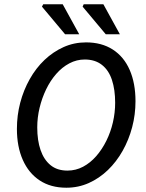

<svg xmlns="http://www.w3.org/2000/svg" viewBox="-20 -865 680 897"><path d="M290 12Q217 12 165.5 -22Q114 -56 86.5 -118Q59 -180 59 -263Q59 -326 74.5 -385Q90 -444 119 -495.5Q148 -547 188 -585Q228 -623 277 -645Q326 -667 382 -667Q455 -667 507 -633.5Q559 -600 586 -538Q613 -476 613 -392Q613 -330 597.5 -271Q582 -212 553 -160.5Q524 -109 484 -70.5Q444 -32 395 -10Q346 12 290 12ZM295 -68Q334 -68 368 -86Q402 -104 429.5 -135.5Q457 -167 477 -207.5Q497 -248 507.5 -293.5Q518 -339 518 -385Q518 -446 503 -491.5Q488 -537 456 -562Q424 -587 376 -587Q338 -587 304 -569Q270 -551 242.5 -519.5Q215 -488 195.5 -447.5Q176 -407 165 -361.5Q154 -316 154 -270Q154 -209 169.5 -164Q185 -119 216 -93.5Q247 -68 295 -68ZM284 -705 176 -834 182 -845H273L350 -705ZM474 -705 366 -834 371 -845H463L540 -705Z"/></svg>

Font: Source Sans 3 Medium
Style: Italic
Weight: 500
Italic angle: -11°
Designer: Paul D. Hunt
Foundry: Adobe
Version: Version 3.052;hotconv 1.1.0;makeotfexe 2.6.0